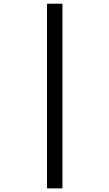

<svg xmlns="http://www.w3.org/2000/svg" viewBox="-20 -832 602 1057"><path d="M238.8 205.1V-811.5H323.7V205.1Z"/></svg>

Font: Reddit Mono Medium
Style: Regular
Weight: 500
Monospace: yes
Designer: Stephen Hutchings
Foundry: Reddit
Version: Version 1.014